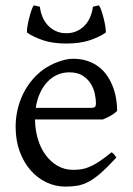

<svg xmlns="http://www.w3.org/2000/svg" viewBox="-20 -691 502 726"><path d="M242.2 -417.5Q216.8 -417.5 195.6 -407.7Q174.3 -397.9 158 -380.1Q141.6 -362.3 130.6 -337.6Q119.6 -313 115.2 -283.2H324.2Q335.4 -283.2 339.1 -286.9Q342.8 -290.5 342.8 -300.8Q342.8 -314 339.1 -333.7Q335.4 -353.5 324.5 -372.3Q313.5 -391.1 293.7 -404.3Q273.9 -417.5 242.2 -417.5ZM422.9 -272Q414.1 -262.2 399.4 -253.9Q384.8 -245.6 369.1 -239.3H112.3Q112.8 -201.2 122.8 -166.7Q132.8 -132.3 151.6 -106.2Q170.4 -80.1 197 -64.5Q223.6 -48.8 256.8 -48.8Q272 -48.8 286.4 -50.8Q300.8 -52.7 317.4 -59.6Q334 -66.4 354.2 -79.6Q374.5 -92.8 401.9 -115.2Q408.2 -111.8 412.8 -105.5Q417.5 -99.1 419.9 -95.2Q387.2 -59.6 362.5 -37.8Q337.9 -16.1 316.2 -4.4Q294.4 7.3 273.2 11Q252 14.6 227.1 14.6Q189.5 14.6 155.5 -1.5Q121.6 -17.6 95.7 -47.1Q69.8 -76.7 54.4 -118.4Q39.1 -160.2 39.1 -211.9Q39.1 -244.6 46.4 -276.4Q53.7 -308.1 67.6 -336.4Q81.5 -364.7 101.6 -388.7Q121.6 -412.6 147 -430.2Q157.7 -437.5 171.1 -444.6Q184.6 -451.7 199.2 -457Q213.9 -462.4 228.3 -465.6Q242.7 -468.8 255.9 -468.8Q287.6 -468.8 312.5 -460Q337.4 -451.2 356 -436.3Q374.5 -421.4 387.2 -401.6Q399.9 -381.8 408 -359.9Q416 -337.9 419.4 -315.2Q422.9 -292.5 422.9 -272ZM231 -526.4Q179.7 -526.4 143.3 -538.6Q106.9 -550.8 82 -567.9Q81.1 -573.7 83.3 -588.4Q85.4 -603 89.4 -619.1Q93.3 -635.3 98.1 -649.9Q103 -664.6 107.9 -670.9L130.9 -665.5Q132.8 -646.5 140.1 -628.4Q147.5 -610.4 159.9 -596.4Q172.4 -582.5 190.2 -574Q208 -565.4 231 -565.4Q253.9 -565.4 271.7 -574Q289.6 -582.5 302 -596.4Q314.5 -610.4 321.8 -628.4Q329.1 -646.5 331.1 -665.5L354 -670.9Q358.9 -664.6 363.8 -649.9Q368.7 -635.3 372.6 -619.1Q376.5 -603 378.7 -588.4Q380.9 -573.7 379.9 -567.9Q355.5 -550.8 318.8 -538.6Q282.2 -526.4 231 -526.4Z"/></svg>

Font: Gentium Unicode
Style: Regular
Weight: 400
Version: Version 1.009